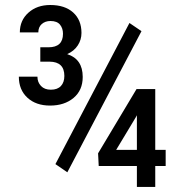

<svg xmlns="http://www.w3.org/2000/svg" viewBox="-20 -736 713 756"><path d="M245.1 -57.6 198.2 -89.8 489.7 -645.5 537.1 -613.3ZM591.3 -146H632.3V-82.5H591.3V0H519V-82.5H368.7L366.2 -132.3L517.6 -385.3H591.3ZM437.5 -146H519V-282.2L514.2 -273.4ZM138.7 -549.8H170.9Q228 -549.8 228 -603Q228 -624.5 216.3 -638.9Q204.6 -653.3 178.7 -653.3Q158.2 -653.3 144.5 -641.4Q130.9 -629.4 130.9 -608.4H58.1Q58.1 -655.8 91.8 -686Q125.5 -716.3 177.7 -716.3Q235.4 -716.3 268.1 -686.8Q300.8 -657.2 300.8 -606.4Q300.8 -579.6 286.4 -557.4Q272 -535.2 244.6 -522.9Q305.7 -503.4 305.7 -433.1Q305.7 -380.4 269.5 -350.3Q233.4 -320.3 177.2 -320.3Q121.6 -320.3 87.9 -351.3Q54.2 -382.3 54.2 -434.1H127.4Q127.4 -412.1 141.4 -397.5Q155.3 -382.8 180.2 -382.8Q206.5 -382.8 220 -397.5Q233.4 -412.1 233.4 -437Q233.4 -492.7 175.3 -493.2H138.7Z"/></svg>

Font: Roboto Condensed
Style: Regular
Weight: 400
Designer: Google
Version: Version 2.001047; 2015